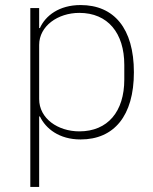

<svg xmlns="http://www.w3.org/2000/svg" viewBox="-20 -540 607 760"><path d="M100 200H135V-79H138C161 -31 214 12 299 12C431 12 510 -81 510 -254C510 -428 431 -520 299 -520C214 -520 160 -478 138 -429H135V-508H100ZM294 -20C209 -20 135 -71 135 -148V-362C135 -437 209 -489 294 -489C407 -489 472 -409 472 -283V-225C472 -99 407 -20 294 -20Z"/></svg>

Font: IBM Plex Thai ExtraLight
Style: Regular
Weight: 200
Designer: Mike Abbink, Paul van der Laan, Pieter van Rosmalen, Ben Mitchell, Mark Frömberg
Foundry: Bold Monday
Version: Version 1.0